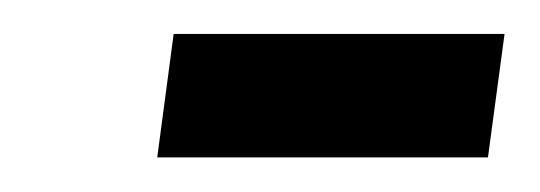

<svg xmlns="http://www.w3.org/2000/svg" viewBox="-20 -326 312 111"><path d="M80.4 -306.4 70.9 -235H262.1L271.7 -306.4Z"/></svg>

Font: Secuela ExtLt
Style: Italic
Weight: 200
Italic angle: -8°
Designer: Fernando Haro
Foundry: deFharo
Version: Version 1.704